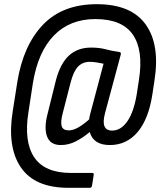

<svg xmlns="http://www.w3.org/2000/svg" viewBox="-20 -711 777 916"><path d="M306 185Q146 185 79.5 87.5Q13 -10 41 -182L63 -322Q91 -494 184.5 -592.5Q278 -691 442 -691Q605 -691 674.5 -595Q744 -499 717 -327L707 -261Q689 -143 636.5 -81Q584 -19 504 -19Q426 -19 408 -81Q373 -52 339.5 -35.5Q306 -19 270 -19Q220 -19 204.5 -60Q189 -101 208 -172L247 -329Q268 -408 309 -446Q350 -484 415 -484Q454 -484 483.5 -476Q513 -468 549 -463Q559 -462 556 -450L481 -171Q459 -88 515 -88Q557 -88 588 -133Q619 -178 633 -265L643 -331Q665 -471 614 -545.5Q563 -620 435 -620Q313 -620 237 -541.5Q161 -463 137 -315L116 -178Q93 -36 143 39Q193 114 318 114H420Q429 114 427 124L419 175Q417 185 409 185ZM308 -89Q329 -89 353.5 -103Q378 -117 405 -141Q406 -146 407 -152.5Q408 -159 410 -166L474 -407Q459 -410 442 -413Q425 -416 408 -416Q375 -416 353 -394Q331 -372 317 -318L279 -170Q268 -128 274.5 -108.5Q281 -89 308 -89Z"/></svg>

Font: Sofia Sans Condensed Medium
Style: Italic
Weight: 500
Italic angle: -9°
Designer: Botio Nikoltchev, Ani Petrova
Foundry: lettersoup
Version: Version 4.101; ttfautohint (v1.8.4.7-5d5b)